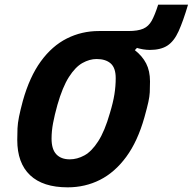

<svg xmlns="http://www.w3.org/2000/svg" viewBox="-20 -788 826 823"><path d="M404 -655H530Q571 -655 594 -665Q617 -675 630.5 -699.5Q644 -724 658 -768H786Q765 -697 745.5 -654Q726 -611 697.5 -592.5Q669 -574 622 -574Q609 -574 593 -576.5Q577 -579 556 -586L418 -617ZM404 -655Q454 -655 500 -633.5Q546 -612 574 -590L558 -573Q590 -548 606.5 -516Q623 -484 623 -439Q623 -411 622 -392.5Q621 -374 616 -351Q611 -328 599 -285Q570 -182 521 -115.5Q472 -49 408.5 -17Q345 15 270 15Q164 15 109 -37Q54 -89 54 -188Q54 -216 55 -238Q56 -260 61.5 -287.5Q67 -315 78 -356Q107 -459 155 -525Q203 -591 266.5 -623Q330 -655 404 -655ZM279 -105Q311 -105 342 -122Q373 -139 401 -182.5Q429 -226 451 -303Q465 -349 470.5 -384Q476 -419 476 -453Q476 -497 454.5 -516Q433 -535 394 -535Q364 -535 333.5 -518Q303 -501 275.5 -458Q248 -415 226 -338Q214 -295 207.5 -260.5Q201 -226 201 -194Q201 -148 221.5 -126.5Q242 -105 279 -105Z"/></svg>

Font: Intel One Mono Light
Style: Italic
Weight: 300
Italic angle: -16°
Monospace: yes
Designer: Fred Shallcrass
Foundry: Frere-Jones Type LLC
Version: Version 1.004